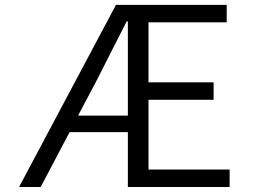

<svg xmlns="http://www.w3.org/2000/svg" viewBox="-20 -752 1040 772"><path d="M293.9 -287.1H494.1V-666H489.3Q420.9 -530.3 365.2 -421.9ZM577.1 -70.3H903.3V0H494.1V-220.7H259.8L143.6 0H56.6L446.3 -732.4H891.6V-662.1H577.1V-420.9H838.9V-350.6H577.1Z"/></svg>

Font: Gen Shin Gothic Monospace Normal
Style: Regular
Weight: 350
Designer: [Source Han Sans]
Ryoko NISHIZUKA  (kana & ideographs); Paul D. Hunt (Latin, Greek & Cyrillic); Wenlong ZHANG  (bopomofo
Version: Version 1.002.20150607